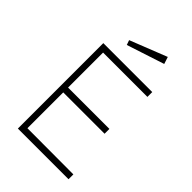

<svg xmlns="http://www.w3.org/2000/svg" viewBox="-277 -1070 1179 1179"><g transform="rotate(45 312.5 -481.0)"><path d="M115 -742H540V-700H155V-396H514V-354H155V-43L555 -42V0H115ZM470 -916 225 -836 214 -867 455 -962Z"/></g></svg>

Font: Morrison Thin
Style: Regular
Weight: 100
Designer: Pablo Impallari, Rodrigo Fuenzalida (Modified by Dan O. Williams)
Version: Version 0.03;June 6, 2019;FontCreator 11.5.0.2425 64-bit; tt